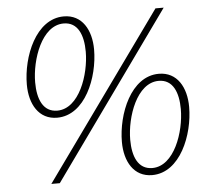

<svg xmlns="http://www.w3.org/2000/svg" viewBox="-50 -726 867 792"><g transform="rotate(-5 383.5 -330.0)"><path d="M179 -258C295 -258 355 -410 355 -525C355 -606 318 -672 242 -672C126 -672 66 -520 66 -405C66 -324 103 -258 179 -258ZM182 -287C123 -287 101 -342 101 -411C101 -505 148 -643 239 -643C298 -643 320 -588 320 -519C320 -425 273 -287 182 -287ZM131 12H166L656 -672H622ZM549 12C665 12 725 -140 725 -255C725 -336 688 -402 612 -402C496 -402 436 -250 436 -135C436 -54 473 12 549 12ZM552 -17C493 -17 471 -72 471 -141C471 -235 518 -373 609 -373C668 -373 690 -318 690 -249C690 -155 643 -17 552 -17Z"/></g></svg>

Font: Source Sans Pro Light
Style: Italic
Weight: 300
Italic angle: -11°
Designer: Paul D. Hunt
Foundry: Adobe Systems Incorporated
Version: Version 3.006;hotconv 1.0.111;makeotfexe 2.5.65597